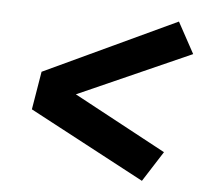

<svg xmlns="http://www.w3.org/2000/svg" viewBox="-41 -612 581 542"><g transform="rotate(5 250.0 -340.5)"><path d="M380 -112 53 -286 71 -394 445 -569 493 -481 173 -339 435 -198Z"/></g></svg>

Font: Iosevka Slab Extrabold Oblique
Style: Regular
Weight: 800
Italic angle: -9°
Monospace: yes
Designer: Belleve Invis
Foundry: Belleve Invis
Version: Version 11.1.1; ttfautohint (v1.8.3)